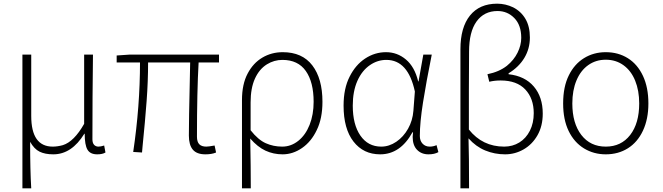

<svg xmlns="http://www.w3.org/2000/svg" viewBox="-20 -827 3606 1045"><path d="M102 -530H150V-196Q150 -29 267 -29Q293 -29 322 -37Q383 -56 438 -153V-530H486Q483 -298 483 -69Q483 -49 492 -39Q501 -29 516 -29Q528 -29 547 -35L554 3Q538 13 509 13Q471 13 456 -12.5Q441 -38 441 -99H439Q370 13 270 13Q225 13 195.5 -1.5Q166 -16 144 -55Q144 100 150 198H102Z M1008 -89Q1008 -173 1013 -388L1015 -487H786Q786 -385 778 -277Q770 -169 756 -31L753 3L705 0Q742 -249 742 -487H615V-525L688 -530H1172V-487H1061Q1052 -330 1052 -83Q1052 -55 1064.5 -42Q1077 -29 1103 -29Q1115 -29 1148 -35L1156 3Q1133 13 1098 13Q1051 13 1029.5 -12.5Q1008 -38 1008 -89Z M1328 -427Q1358 -484 1408 -513.5Q1458 -543 1519 -543Q1625 -543 1680 -471Q1735 -399 1735 -273Q1735 -182 1704 -119Q1674 -56 1624 -21.5Q1574 13 1518 13Q1468 13 1425 -7Q1382 -27 1342 -73Q1345 80 1345 198H1297V-282Q1297 -369 1328 -427ZM1687 -273Q1687 -380 1644.5 -440.5Q1602 -501 1517 -501Q1472 -501 1433 -477Q1391 -451 1367.5 -399Q1344 -347 1344 -270V-118Q1385 -66 1426.5 -47.5Q1468 -29 1516 -29Q1564 -29 1603.5 -60.5Q1643 -92 1665 -147.5Q1687 -203 1687 -273Z M1850 -252Q1850 -346 1883 -410Q1915 -474 1967.5 -508.5Q2020 -543 2081 -543Q2142 -543 2189.5 -503Q2237 -463 2256 -384H2258L2284 -530H2330Q2300 -381 2282.5 -270.5Q2265 -160 2265 -87Q2265 -61 2280 -45Q2295 -29 2319 -29Q2338 -29 2356 -37L2366 1Q2345 13 2312 13Q2274 13 2250 -11.5Q2226 -36 2226 -82Q2226 -89 2228 -107H2225Q2159 13 2049 13Q1958 13 1904 -56.5Q1850 -126 1850 -252ZM2230 -224 2238 -329Q2201 -501 2083 -501Q2035 -501 1994 -473Q1950 -443 1925 -386.5Q1900 -330 1900 -252Q1900 -149 1941.5 -89Q1983 -29 2055 -29Q2098 -29 2137 -55.5Q2176 -82 2201 -126.5Q2226 -171 2230 -224Z M2686 -807Q2731 -807 2773 -787Q2816 -765 2840 -724Q2864 -683 2864 -623Q2864 -562 2834 -512Q2804 -462 2748 -428V-423Q2837 -413 2885.5 -356Q2934 -299 2934 -209Q2934 -141 2905.5 -91Q2877 -41 2830 -14Q2783 13 2729 13Q2672 13 2621 -8Q2570 -29 2530 -74Q2533 19 2533 198H2486V-559Q2486 -678 2538 -742.5Q2590 -807 2686 -807ZM2885 -211Q2885 -291 2839 -340Q2793 -389 2705 -389Q2671 -389 2643 -382L2633 -423Q2697 -436 2739 -469Q2777 -500 2797 -540.5Q2817 -581 2817 -621Q2817 -690 2779.5 -728.5Q2742 -767 2688 -767Q2615 -767 2574 -710.5Q2533 -654 2533 -546Q2532 -475 2532 -334V-122Q2606 -29 2724 -29Q2770 -29 2806.5 -51.5Q2843 -74 2864 -115.5Q2885 -157 2885 -211Z M3159 -19Q3105 -52 3075 -114Q3045 -176 3045 -264Q3045 -355 3076 -417Q3106 -478 3158.5 -510.5Q3211 -543 3277 -543Q3345 -543 3397.5 -510Q3450 -477 3479.5 -414Q3509 -351 3509 -264Q3509 -179 3479.5 -116Q3450 -53 3397.5 -20Q3345 13 3277 13Q3212 13 3159 -19ZM3459 -264Q3459 -334 3437 -388Q3415 -442 3373.5 -472Q3332 -502 3277 -502Q3223 -502 3181.5 -472.5Q3140 -443 3117.5 -389Q3095 -335 3095 -264Q3095 -156 3144 -92.5Q3193 -29 3277 -29Q3361 -29 3410 -92.5Q3459 -156 3459 -264Z"/></svg>

Font: Merged Yaku Han JP ExtraLight
Style: Regular
Weight: 250
Designer: Ryoko NISHIZUKA 西塚涼子 (kana, bopomofo & ideographs); Paul D. Hunt (Latin, Greek & Cyrillic); Sandoll Communications 산돌커뮤니
Foundry: Adobe
Version: Version 2.004